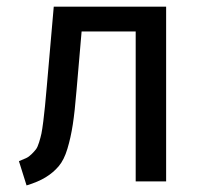

<svg xmlns="http://www.w3.org/2000/svg" viewBox="-20 -547 613 579"><path d="M142.1 -526.9H481V0H389.2V-452.1H226.1L210.9 -275.9Q205.6 -210.9 199.5 -171.4Q193.4 -131.8 183.3 -98.4Q173.3 -64.9 157 -45.7Q140.6 -26.4 117.9 -12.5Q95.2 1.5 60.1 12.2L37.1 -61Q49.8 -65.9 58.6 -70.1Q67.4 -74.2 75.4 -82.3Q83.5 -90.3 88.4 -96.7Q93.3 -103 97.9 -117.9Q102.5 -132.8 105 -144.5Q107.4 -156.2 110.6 -181.4Q113.8 -206.5 115.7 -227.1Q117.7 -247.6 121.1 -286.1Z"/></svg>

Font: FiraGO
Style: Regular
Weight: 400
Designer: bBox Type
Foundry: bBox Type GmbH
Version: Version 1.001;PS 001.001;hotconv 1.0.88;makeotf.lib2.5.64775